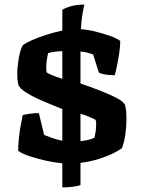

<svg xmlns="http://www.w3.org/2000/svg" viewBox="-20 -700 618 835"><path d="M251 115V10Q224 8 185.5 0Q147 -8 112 -19.5Q77 -31 59 -44Q59 -69 62 -98Q65 -127 70 -154.5Q75 -182 79 -200Q88 -202 107.5 -205Q127 -208 149 -208L172 -113Q184 -108 207 -100Q230 -92 251 -88V-226Q210 -242 166.5 -260.5Q123 -279 93 -298Q63 -317 59 -334Q55 -352 55 -377Q55 -406 61 -443.5Q67 -481 79 -503Q93 -514 120.5 -526Q148 -538 182.5 -549Q217 -560 251 -567V-657Q262 -665 287.5 -672.5Q313 -680 347 -680Q344 -670 339 -641.5Q334 -613 332 -573Q362 -571 396 -562.5Q430 -554 459.5 -543.5Q489 -533 503 -522Q503 -499 498.5 -469Q494 -439 488.5 -412.5Q483 -386 479 -373Q451 -373 434 -376.5Q417 -380 410 -384L385 -463Q375 -467 362.5 -470.5Q350 -474 330 -476V-337Q374 -322 417.5 -305Q461 -288 491.5 -271.5Q522 -255 525 -239Q528 -224 529 -211.5Q530 -199 530 -182Q530 -148 525 -114.5Q520 -81 511 -57Q502 -48 475 -34.5Q448 -21 410.5 -9Q373 3 330 8V105Q323 108 301.5 111.5Q280 115 251 115ZM251 -357V-478Q233 -477 217.5 -475Q202 -473 189 -469Q185 -450 183 -433.5Q181 -417 181 -404Q181 -400 181.5 -395Q182 -390 183 -385Q188 -381 207 -373Q226 -365 251 -357ZM330 -86Q368 -90 391 -101Q394 -115 396 -128.5Q398 -142 398 -155Q398 -160 398 -165.5Q398 -171 396 -178Q393 -181 380.5 -186.5Q368 -192 354 -197.5Q340 -203 330 -205Z"/></svg>

Font: Texturina Black
Style: Regular
Weight: 900
Designer: Guillermo Torres Carreño
Foundry: Omnibus-Type
Version: Version 1.002; ttfautohint (v1.8.3)